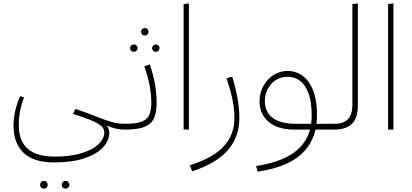

<svg xmlns="http://www.w3.org/2000/svg" viewBox="-20 -758 2410 1123"><path d="M712 0Q682 0 656.5 -6Q631 -12 603 -24Q619 -7 619 20Q619 64 583 103.5Q547 143 474.5 167.5Q402 192 297 192Q174 192 116.5 134.5Q59 77 59 -22Q59 -108 98 -196L121 -188Q105 -148 97.5 -109Q90 -70 90 -24Q90 158 300 158Q394 158 460 137Q526 116 558 83.5Q590 51 590 17Q590 -2 576.5 -17Q563 -32 524 -49.5Q485 -67 407 -92L421 -121Q478 -102 544 -76Q605 -52 638.5 -43Q672 -34 715 -34L732 -17ZM214 323Q214 314 220.5 307Q227 300 237 300Q246 300 252.5 307Q259 314 259 323Q259 332 253 338.5Q247 345 237 345Q227 345 220.5 338.5Q214 332 214 323ZM341 323Q341 314 347.5 307Q354 300 363 300Q373 300 379.5 307Q386 314 386 323Q386 332 379.5 338.5Q373 345 363 345Q353 345 347 338.5Q341 332 341 323Z M865 -159Q865 -255 824 -370L856 -381Q896 -268 896 -159Q896 -100 880.5 -66Q865 -32 825.5 -16Q786 0 712 0L692 -17L715 -34Q778 -34 810 -47Q842 -60 853.5 -86.5Q865 -113 865 -159ZM805 -572Q805 -581 811.5 -587.5Q818 -594 827 -594Q836 -594 842.5 -587.5Q849 -581 849 -572Q849 -563 842.5 -556.5Q836 -550 827 -550Q818 -550 811.5 -556.5Q805 -563 805 -572ZM741 -477Q741 -486 747.5 -492Q754 -498 763 -498Q772 -498 778.5 -491.5Q785 -485 785 -477Q785 -468 778.5 -461.5Q772 -455 763 -455Q753 -455 747 -461.5Q741 -468 741 -477ZM869 -477Q869 -485 875.5 -491.5Q882 -498 891 -498Q901 -498 907 -492Q913 -486 913 -477Q913 -468 907 -461.5Q901 -455 891 -455Q882 -455 875.5 -461.5Q869 -468 869 -477Z M1054 0V-734L1085 -738V0Z M1090 209Q1228 165 1289.5 97Q1351 29 1351 -66Q1351 -121 1339.5 -176.5Q1328 -232 1305 -300L1338 -310Q1380 -174 1380 -69Q1380 43 1313 120Q1246 197 1104 244Z M1937 0H1825Q1803 99 1721.5 161Q1640 223 1487 246L1478 213Q1619 191 1695 137.5Q1771 84 1793 0H1704Q1604 0 1551 -45.5Q1498 -91 1498 -166Q1498 -213 1519.5 -253.5Q1541 -294 1578.5 -318.5Q1616 -343 1662 -343Q1740 -343 1787 -275.5Q1834 -208 1834 -86Q1834 -60 1831 -34H1941L1957 -17ZM1711 -34H1800Q1803 -58 1803 -83Q1803 -193 1765.5 -251Q1728 -309 1661 -309Q1623 -309 1593 -289.5Q1563 -270 1546 -237.5Q1529 -205 1529 -168Q1529 -104 1574 -69Q1619 -34 1711 -34Z M1917 -17 1940 -34Q2041 -34 2041 -144V-734L2073 -738V-142Q2073 -65 2037 -32.5Q2001 0 1937 0Z M2250 0V-734L2281 -738V0Z"/></svg>

Font: FiraGO UltraLight
Style: Regular
Weight: 200
Designer: bBox Type
Foundry: bBox Type GmbH
Version: Version 1.001